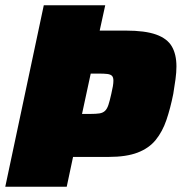

<svg xmlns="http://www.w3.org/2000/svg" viewBox="-25 -708 689 728"><path d="M-5 0 141 -688H374L353 -592H452Q525 -592 567 -577Q609 -562 626.5 -532Q644 -502 644 -456Q644 -434 640.5 -408Q637 -382 632 -352Q621 -297 606 -253Q591 -209 565.5 -177.5Q540 -146 497 -129.5Q454 -113 387 -113H252L228 0ZM286 -276H317Q339 -276 352 -278Q365 -280 373 -287.5Q381 -295 386 -310Q391 -325 397 -352Q401 -369 403 -381Q405 -393 405 -402Q405 -415 399.5 -420.5Q394 -426 382 -427.5Q370 -429 350 -429H319Z"/></svg>

Font: Saira Thin Black
Style: Italic
Weight: 900
Italic angle: -12°
Version: Version 1.101